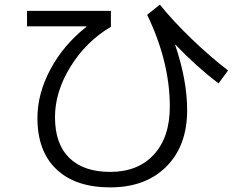

<svg xmlns="http://www.w3.org/2000/svg" viewBox="-20 -764 1040 831"><path d="M97 -717H460V-648Q353 -585 285.5 -476Q218 -367 218 -257Q218 -141 280 -80.5Q342 -20 457 -20Q577 -20 646 -95Q715 -170 715 -303Q715 -496 617 -700L672 -744Q727 -675 808.5 -596.5Q890 -518 967 -459L926 -403Q833 -473 739 -571L738 -570Q790 -417 790 -287Q790 -133 700 -43Q610 47 457 47Q307 47 224.5 -31Q142 -109 142 -253Q142 -359 198.5 -464.5Q255 -570 354 -648L353 -650H97Z"/></svg>

Font: Mplus 1p
Style: Regular
Weight: 400
Version: Version 1.061